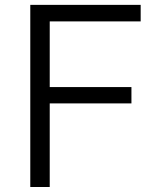

<svg xmlns="http://www.w3.org/2000/svg" viewBox="-20 -751 599 771"><path d="M101.6 0Q101.6 -182.6 101.6 -731.4Q212.9 -731.4 544.9 -731.4Q544.9 -714.8 544.9 -665Q454.1 -665 179.7 -665Q179.7 -598.6 179.7 -401.4Q261.7 -401.4 507.8 -401.4Q507.8 -384.8 507.8 -335.9Q425.8 -335.9 179.7 -335.9Q179.7 -252 179.7 0Q160.2 0 101.6 0Z"/></svg>

Font: Gothic A1
Style: Regular
Weight: 400
Designer: HanYang I&C Co.,Ltd.
Version: Version 2.50